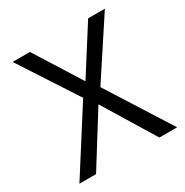

<svg xmlns="http://www.w3.org/2000/svg" viewBox="-150 -762 850 883"><g transform="rotate(-30 275.0 -320.5)"><path d="M540.5 -1H446.3L279.8 -273.4L109.9 -1H21.5L233.9 -334.5L35.6 -639.6H127.4L281.2 -395L436.5 -639.6H525.4L327.1 -337.4Z"/></g></svg>

Font: XL-Viking
Style: Regular
Weight: 400
Foundry: Ascender Corporation
Version: Version 1.10 March 23, 2015